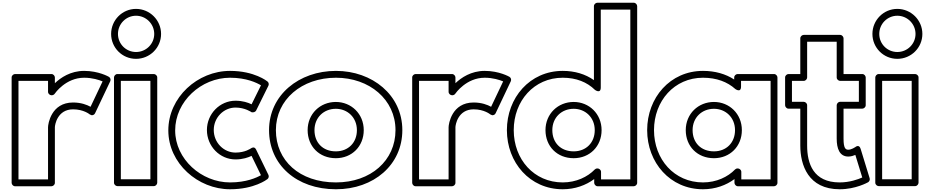

<svg xmlns="http://www.w3.org/2000/svg" viewBox="-20 -1336 6804 1403"><path d="M635.6 -500.1 648.8 -494.2C659.4 -492.8 670 -498.6 674.6 -508.3L785.6 -742.3C791 -753.7 786.7 -768.2 775.5 -774.7C773.5 -775.8 700.7 -818 595 -818C495 -818 423.1 -768.1 381 -728.1V-770C381 -780.7 371.1 -795 356 -795H90C79.3 -795 65 -785.1 65 -770V0C65 10.7 74.9 25 90 25H356C366.7 25 381 15.1 381 0V-406C381 -422.2 398.4 -537 514 -537C590.9 -537 634 -501.5 635.6 -500.1ZM115 -25V-745H331V-665C331 -649.9 345.3 -640 356 -640H359C367.5 -640 375.6 -645.1 379.6 -650.9C381.9 -654.3 460 -768 595 -768C655.2 -768 704.3 -751.8 729.7 -741.2L641.7 -555.7C615.5 -570.1 572.8 -587 514 -587C353.6 -587 331 -429.8 331 -406V-25Z M974 -1221C1047.2 -1221 1107 -1161.2 1107 -1088C1107 -1015 1047.4 -956 974 -956C900.8 -956 842 -1014.8 842 -1088C842 -1161.4 901 -1221 974 -1221ZM974 -1271C873 -1271 792 -1188.6 792 -1088C792 -987.2 873.2 -906 974 -906C1074.6 -906 1157 -987 1157 -1088C1157 -1188.8 1074.8 -1271 974 -1271ZM813 -770V-1C813 14.1 827.3 24 838 24H1104C1119.1 24 1129 9.7 1129 -1V-770C1129 -785.1 1114.7 -795 1104 -795H838C822.9 -795 813 -780.7 813 -770ZM863 -745H1079V-26H863Z M1818.5 -515.8C1831.1 -512.9 1846.3 -517.7 1851.4 -527.9L1941.4 -709.9C1946.1 -719.5 1944 -732.8 1934.9 -740.3C1932 -742.7 1839.3 -818 1661 -818C1424.2 -818 1210 -625.2 1210 -383C1210 -142.4 1426.5 47 1661 47C1838.5 47 1930.5 -24.2 1934.9 -27.7C1942.7 -34.4 1946.8 -47.1 1941.5 -57.9L1851.5 -242.9C1839.9 -266.8 1821.8 -257 1815 -252.7C1812.3 -250.8 1771.1 -221 1701 -221C1615.3 -221 1542 -293.3 1542 -386C1542 -477.6 1615.3 -550 1701 -550C1770.2 -550 1816.9 -516.9 1818.5 -515.8ZM1701 -600C1586.7 -600 1492 -504.4 1492 -386C1492 -266.7 1586.7 -171 1701 -171C1754 -171 1794.8 -185.7 1818.2 -197L1886.9 -55.9C1855.2 -37.6 1780 -3 1661 -3C1451.5 -3 1260 -173.6 1260 -383C1260 -594.8 1449.8 -768 1661 -768C1780.6 -768 1856.1 -731.2 1887 -712.6L1818.4 -573.9C1792.7 -586.3 1753.8 -600 1701 -600Z M1996 -385C1996 -608.5 2185.3 -768 2435 -768C2679.5 -768 2870 -608.6 2870 -385C2870 -163.9 2690.3 -3 2435 -3C2167.6 -3 1996 -163.6 1996 -385ZM1946 -385C1946 -132.4 2146.4 47 2435 47C2711.7 47 2920 -132.1 2920 -385C2920 -641.4 2700.5 -818 2435 -818C2164.7 -818 1946 -641.5 1946 -385ZM2228 -385C2228 -266.9 2312.8 -180 2434 -180C2551.4 -180 2638 -266.8 2638 -385C2638 -504.7 2546.3 -591 2434 -591C2319.9 -591 2228 -504.8 2228 -385ZM2278 -385C2278 -477.2 2346.1 -541 2434 -541C2519.7 -541 2588 -477.3 2588 -385C2588 -293.2 2524.6 -230 2434 -230C2339.2 -230 2278 -293.1 2278 -385Z M3562.6 -500.1 3575.8 -494.2C3586.4 -492.8 3597 -498.6 3601.6 -508.3L3712.6 -742.3C3718 -753.7 3713.7 -768.2 3702.5 -774.7C3700.5 -775.8 3627.7 -818 3522 -818C3422 -818 3350.1 -768.1 3308 -728.1V-770C3308 -780.7 3298.1 -795 3283 -795H3017C3006.3 -795 2992 -785.1 2992 -770V0C2992 10.7 3001.9 25 3017 25H3283C3293.7 25 3308 15.1 3308 0V-406C3308 -422.2 3325.4 -537 3441 -537C3517.9 -537 3561 -501.5 3562.6 -500.1ZM3042 -25V-745H3258V-665C3258 -649.9 3272.3 -640 3283 -640H3286C3294.5 -640 3302.6 -645.1 3306.6 -650.9C3308.9 -654.3 3387 -768 3522 -768C3582.2 -768 3631.3 -751.8 3656.7 -741.2L3568.7 -555.7C3542.5 -570.1 3499.8 -587 3441 -587C3280.6 -587 3258 -429.8 3258 -406V-25Z M3734 -385C3734 -598.3 3882.3 -768 4092 -768C4190.5 -768 4269.5 -736.2 4327.5 -679.2C4327.5 -679.2 4370 -647.4 4370 -697V-1266H4586V-25H4372V-80C4372 -95.1 4357.7 -105 4347 -105H4344C4337.1 -105 4330 -101.5 4326 -97.4C4273.8 -43.3 4190.2 -3 4092 -3C3882.2 -3 3734 -171.7 3734 -385ZM3684 -385C3684 -148.3 3851.8 47 4092 47C4182 47 4261.4 17.7 4322 -27.5V0C4322 10.7 4331.9 25 4347 25H4611C4621.7 25 4636 15.1 4636 0V-1291C4636 -1301.7 4626.1 -1316 4611 -1316H4345C4334.3 -1316 4320 -1306.1 4320 -1291V-750.4C4257.6 -794.4 4180.3 -818 4092 -818C3851.7 -818 3684 -621.7 3684 -385ZM3966 -385C3966 -266.9 4050.8 -180 4172 -180C4289.4 -180 4376 -266.8 4376 -385C4376 -504.7 4284.3 -591 4172 -591C4057.9 -591 3966 -504.8 3966 -385ZM4016 -385C4016 -477.2 4084.1 -541 4172 -541C4257.7 -541 4326 -477.3 4326 -385C4326 -293.2 4262.6 -230 4172 -230C4077.2 -230 4016 -293.1 4016 -385Z M4759 -385C4759 -598.3 4907.3 -768 5117 -768C5215.9 -768 5295.3 -737.8 5353.2 -685.5C5353.2 -685.5 5395 -654.5 5395 -704V-745H5611V-25H5397V-80C5397 -95.1 5382.7 -105 5372 -105H5369C5362.1 -105 5355 -101.5 5351 -97.4C5298.8 -43.3 5215.2 -3 5117 -3C4907.2 -3 4759 -171.7 4759 -385ZM4709 -385C4709 -148.3 4876.8 47 5117 47C5207 47 5286.4 17.7 5347 -27.5V0C5347 10.7 5356.9 25 5372 25H5636C5646.7 25 5661 15.1 5661 0V-770C5661 -780.7 5651.1 -795 5636 -795H5370C5359.3 -795 5345 -785.1 5345 -770V-754.9C5282.8 -795.6 5205.3 -818 5117 -818C4876.7 -818 4709 -621.7 4709 -385ZM4991 -385C4991 -266.9 5075.8 -180 5197 -180C5314.4 -180 5401 -266.8 5401 -385C5401 -504.7 5309.3 -591 5197 -591C5082.9 -591 4991 -504.8 4991 -385ZM5041 -385C5041 -477.2 5109.1 -541 5197 -541C5282.7 -541 5351 -477.3 5351 -385C5351 -293.2 5287.6 -230 5197 -230C5102.2 -230 5041 -293.1 5041 -385Z M5878 -770V-1031H6094V-770C6094 -754.9 6108.3 -745 6119 -745H6256V-592H6119C6103.9 -592 6094 -577.7 6094 -567V-323C6094 -250.5 6114.8 -192 6179 -192C6199.1 -192 6217.7 -198.5 6230.2 -204L6280.8 -39.1C6250.5 -25.5 6188.9 -3 6116 -3C5922.9 -3 5878 -140.9 5878 -272V-567C5878 -582.1 5863.7 -592 5853 -592H5767V-745H5853C5868.1 -745 5878 -759.3 5878 -770ZM5828 -795H5742C5731.3 -795 5717 -785.1 5717 -770V-567C5717 -556.3 5726.9 -542 5742 -542H5828V-272C5828 -131.1 5885.1 47 6116 47C6232.7 47 6320.2 -2.5 6323.7 -4.4C6332.5 -9.9 6338.4 -21.8 6334.9 -33.3L6268.9 -248.3C6257.4 -285.6 6230.1 -261.1 6230.1 -261.1C6229.5 -260.6 6201.5 -242 6179 -242C6159.2 -242 6144 -251.5 6144 -323V-542H6281C6291.7 -542 6306 -551.9 6306 -567V-770C6306 -780.7 6296.1 -795 6281 -795H6144V-1056C6144 -1066.7 6134.1 -1081 6119 -1081H5853C5842.3 -1081 5828 -1071.1 5828 -1056Z M6537 -1221C6610.2 -1221 6670 -1161.2 6670 -1088C6670 -1015 6610.4 -956 6537 -956C6463.8 -956 6405 -1014.8 6405 -1088C6405 -1161.4 6464 -1221 6537 -1221ZM6537 -1271C6436 -1271 6355 -1188.6 6355 -1088C6355 -987.2 6436.2 -906 6537 -906C6637.6 -906 6720 -987 6720 -1088C6720 -1188.8 6637.8 -1271 6537 -1271ZM6376 -770V-1C6376 14.1 6390.3 24 6401 24H6667C6682.1 24 6692 9.7 6692 -1V-770C6692 -785.1 6677.7 -795 6667 -795H6401C6385.9 -795 6376 -780.7 6376 -770ZM6426 -745H6642V-26H6426Z"/></svg>

Font: Poland Can Into
Style: BigWritingsOLn
Weight: 700
Foundry: Cannot Into Space Fonts
Version: Version 0.92